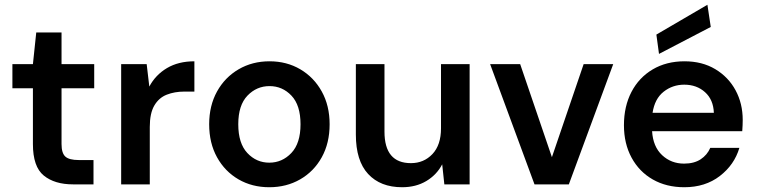

<svg xmlns="http://www.w3.org/2000/svg" viewBox="-20 -773 3178 805"><path d="M286 0Q209 0 163.5 -37Q118 -74 118 -169V-403H32V-504H118L132 -637H238V-504H375V-403H238V-169Q238 -131 254 -116.5Q270 -102 310 -102H372V0Z M488 0V-504H595L606 -410Q632 -459 680 -487.5Q728 -516 795 -516V-389H753Q712 -389 679 -376Q646 -363 627 -330.5Q608 -298 608 -241V0Z M1109 12Q1037 12 980 -21Q923 -54 890 -113.5Q857 -173 857 -252Q857 -330 890 -389.5Q923 -449 980.5 -482.5Q1038 -516 1110 -516Q1182 -516 1239 -482.5Q1296 -449 1329 -389.5Q1362 -330 1362 -252Q1362 -173 1329 -113.5Q1296 -54 1238.5 -21Q1181 12 1109 12ZM1109 -91Q1163 -91 1201.5 -131.5Q1240 -172 1240 -252Q1240 -332 1202 -372Q1164 -412 1110 -412Q1056 -412 1017.5 -372Q979 -332 979 -252Q979 -172 1017 -131.5Q1055 -91 1109 -91Z M1666 12Q1575 12 1523.5 -43.5Q1472 -99 1472 -209V-504H1592V-221Q1592 -89 1703 -89Q1757 -89 1793 -127Q1829 -165 1829 -235V-504H1949V0H1843L1834 -84Q1811 -40 1767.5 -14Q1724 12 1666 12Z M2221 0 2035 -504H2161L2294 -114L2427 -504H2551L2365 0Z M2849 12Q2774 12 2717 -20.5Q2660 -53 2628 -112Q2596 -171 2596 -248Q2596 -327 2627.5 -387.5Q2659 -448 2716.5 -482Q2774 -516 2850 -516Q2924 -516 2979 -483Q3034 -450 3064 -394.5Q3094 -339 3094 -270Q3094 -260 3093.5 -248Q3093 -236 3092 -223H2714Q2718 -158 2756 -122.5Q2794 -87 2848 -87Q2890 -87 2917.5 -105Q2945 -123 2958 -153H3080Q3059 -82 2998 -35Q2937 12 2849 12ZM2849 -418Q2800 -418 2762.5 -388.5Q2725 -359 2716 -300H2973Q2971 -355 2936 -386.5Q2901 -418 2849 -418ZM2743 -547 2732 -628 2946 -753 2960 -660Z"/></svg>

Font: DM Sans SemiBold
Style: Regular
Weight: 600
Designer: Colophon Foundry, Jonny Pinhorn
Foundry: Colophon Foundry
Version: Version 4.004; ttfautohint (v1.8.4.7-5d5b)